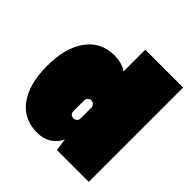

<svg xmlns="http://www.w3.org/2000/svg" viewBox="-195 -903 1072 1072"><g transform="rotate(45 340.5 -367.5)"><path d="M652 0H400L390 -73Q386 -62 373.5 -46Q361 -30 347 -19Q310 10 252 10Q147 10 88 -70Q29 -150 29 -293.5Q29 -437 89 -519Q149 -601 253 -601Q285 -601 310 -593.5Q335 -586 344 -579L353 -572V-745H652ZM312 -303V-219Q312 -206 319.5 -198Q327 -190 339.5 -190Q352 -190 360.5 -198Q369 -206 369 -219V-303Q369 -315 360.5 -323.5Q352 -332 340 -332Q328 -332 320 -323.5Q312 -315 312 -303Z"/></g></svg>

Font: Erica One
Style: Regular
Weight: 400
Designer: Miguel Hernandez
Foundry: Miguel Hernandez
Version: Version 1.003